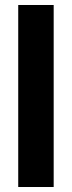

<svg xmlns="http://www.w3.org/2000/svg" viewBox="-20 -749 288 769"><path d="M53 0V-729H195V0Z"/></svg>

Font: Mona Sans Expanded SemiBold
Style: Regular
Weight: 600
Width: 7
Designer: Deni Anggara
Foundry: GitHub
Version: Version 2.000